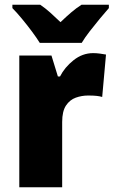

<svg xmlns="http://www.w3.org/2000/svg" viewBox="-20 -786 477 806"><path d="M371 -563Q385 -563 399.5 -561Q414 -559 425 -557L409 -379Q399 -382 385.5 -383.5Q372 -385 350 -385Q323 -385 298 -376Q273 -367 257 -343Q241 -319 241 -274V0H61V-553H196L223 -465H232Q251 -503 288.5 -533Q326 -563 371 -563ZM147 -606Q134 -627 113.5 -654.5Q93 -682 71 -708.5Q49 -735 32 -752V-766H149Q171 -751 190.5 -733.5Q210 -716 234 -693Q258 -716 279 -734Q300 -752 322 -766H437V-752Q421 -734 399.5 -708Q378 -682 357 -655Q336 -628 323 -606Z"/></svg>

Font: Noto Sans Lao SemiCondensed Black
Style: Regular
Weight: 900
Width: 4
Designer: Monotype Design Team
Foundry: Monotype Imaging Inc.
Version: Version 2.003; ttfautohint (v1.8.4.7-5d5b)